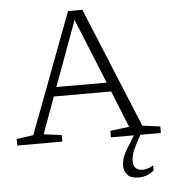

<svg xmlns="http://www.w3.org/2000/svg" viewBox="-61 -765 928 1053"><g transform="rotate(-5 403.0 -238.5)"><path d="M667.5 40Q646 80 640 101.5Q634 123 634 142.5Q634 165.5 647.2 178.8Q660.5 192 684.5 192Q699 192 712 188.2Q725 184.5 744.5 173.5V201.5Q719.5 220 700.8 226.2Q682 232.5 658.5 232.5Q618 232.5 599 212.2Q580 192 580 163.5Q580 139.5 587.5 116.5Q595 93.5 621.5 52L654 0H527V-36L632 -49L550 -250.5H234.5L161 -49L259.5 -36V0H11.5V-36L104 -49L353 -710.5H432L704 -49L802 -36V0H689ZM253 -301H530L384.5 -659Z"/></g></svg>

Font: Newsreader 6pt Light
Style: Regular
Weight: 300
Designer: Hugues Gentile
Foundry: Production Type
Version: Version 1.003; ttfautohint (v1.8.3)